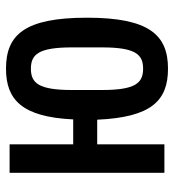

<svg xmlns="http://www.w3.org/2000/svg" viewBox="10 -578 580 640"><g transform="rotate(-90 300.0 -258.0)"><path d="M391 12C503 12 561 -50 561 -258C561 -466 504 -528 391 -528C288 -528 230 -475 222 -304H139V-516H44V0H139V-224H221C229 -44 284 12 391 12ZM391 -71C343 -71 320 -97 320 -208V-308C320 -419 343 -445 391 -445C439 -445 462 -419 462 -308V-208C462 -97 439 -71 391 -71Z"/></g></svg>

Font: IBM Mono Medium
Style: Regular
Weight: 500
Monospace: yes
Designer: Mike Abbink, Paul van der Laan, Pieter van Rosmalen
Foundry: Bold Monday
Version: Version 2.3